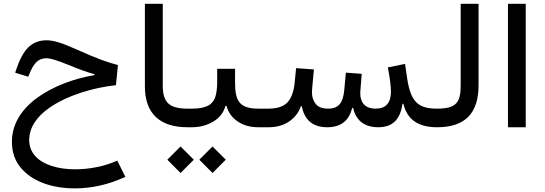

<svg xmlns="http://www.w3.org/2000/svg" viewBox="-20 -678 2902 1023"><path d="M228 -463.4C189 -463.4 156.7 -450.7 130.9 -425.8C105 -400.4 83 -358.9 64 -300.8L61 -290.5L130.9 -269L134.3 -278.3C159.2 -342.8 184.6 -367.7 227.5 -367.7C249 -367.7 280.3 -357.9 345.2 -332C403.3 -308.1 444.3 -293 483.4 -282.7V-277.8C370.6 -258.8 262.7 -217.8 179.2 -157.7C95.7 -97.2 43.5 -18.1 43.5 77.6C43.5 130.4 58.1 175.3 87.9 212.4C147 286.1 252.4 325.7 379.4 325.7C469.7 325.7 559.6 305.2 647.9 264.2L605 177.7C539.1 207.5 459.5 224.1 379.9 224.1C334.5 224.1 293.5 218.3 256.8 206.5C182.6 183.1 135.7 136.7 135.7 68.4C135.7 0.5 176.3 -56.2 240.2 -101.6C335.4 -169.4 477.1 -211.4 597.7 -224.1L608.4 -331.5C579.6 -338.9 549.3 -348.1 517.1 -360.4C484.9 -372.6 443.4 -389.6 392.6 -412.6C349.6 -431.6 315.9 -445.3 291.5 -452.6C266.6 -460 245.6 -463.4 228 -463.4Z M752 -217.8C752 -72.8 832 0 979 0H979.5V-99.1H979C929.7 -99.1 895.5 -108.4 876.5 -127C856.9 -145.5 847.2 -176.3 847.2 -219.7V-657.7H752Z M1232.4 -311.5H1137.2V-241.2C1137.2 -209.5 1133.8 -183.1 1127.4 -162.1C1113.8 -120.1 1078.1 -99.1 1002.4 -99.1H979.5C968.8 -99.1 963.4 -82.5 963.4 -49.8C963.4 -16.6 968.8 0 979.5 0H1002.4C1043.9 0 1082 -9.8 1115.7 -29.8C1149.4 -49.8 1171.4 -77.6 1181.6 -114.3H1186.5C1196.8 -77.6 1217.3 -49.8 1248 -29.8C1278.3 -9.8 1314 0 1355.5 0H1388.2V-99.1H1356.9C1251.5 -99.1 1232.4 -144.5 1232.4 -241.2ZM941.9 243.7 1012.7 172.9 941.9 102.5 871.6 172.9ZM1112.3 243.7 1183.1 172.9 1112.3 102.5 1042 172.9Z M2129.4 -125C2147.5 -46.4 2203.1 0 2308.1 0H2309.1V-99.1H2308.1C2207.5 -99.1 2168.5 -136.2 2149.9 -257.3L2138.2 -337.4L2046.4 -318.8C2051.3 -293.9 2055.2 -269.5 2058.6 -245.6C2061.5 -221.7 2063 -203.1 2063 -189.9C2063 -129.4 2035.6 -99.1 1981.4 -99.1C1925.3 -99.1 1899.4 -131.8 1899.4 -181.2C1899.4 -186.5 1899.9 -191.9 1900.4 -197.3L1907.2 -284.7L1822.8 -291L1814.5 -200.2C1808.1 -130.4 1784.7 -99.1 1728.5 -99.1C1697.8 -99.1 1675.3 -107.4 1662.1 -124.5C1648.9 -141.1 1642.1 -161.6 1642.1 -186C1642.1 -191.9 1642.6 -198.2 1643.1 -204.6L1652.3 -308.1L1557.6 -314.9L1549.8 -234.4C1544.4 -187 1531.2 -152.3 1510.3 -131.3C1489.3 -109.9 1456.1 -99.1 1411.1 -99.1H1388.2C1377.4 -99.1 1372.1 -83 1372.1 -50.3C1372.1 -16.6 1377.4 0 1388.2 0H1411.1C1454.1 0 1490.7 -10.3 1520.5 -30.8C1550.3 -51.3 1571.3 -78.1 1583 -111.8H1587.9C1602.1 -41 1644 0 1723.6 0C1795.4 0 1839.8 -34.2 1856.4 -103H1861.3C1875.5 -40.5 1917 0 1995.1 0C2072.8 0 2112.8 -42.5 2124.5 -125Z M2309.1 -99.1C2298.8 -99.1 2292.5 -86.9 2292.5 -49.8C2292.5 -12.2 2298.8 0 2309.1 0C2461.4 0 2529.8 -77.6 2529.8 -224.1V-657.7H2434.6V-224.1C2434.6 -133.8 2413.1 -99.1 2309.1 -99.1Z M2781.2 -657.7H2686.5V0H2781.2Z"/></svg>

Font: Estedad Medium
Style: Regular
Weight: 500
Designer: Amin Abedi
Version: Version 7.3